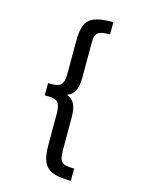

<svg xmlns="http://www.w3.org/2000/svg" viewBox="-133 -863 786 1059"><g transform="rotate(15 260.0 -334.0)"><path d="M208 -219Q208 -265 193.5 -282Q179 -299 143 -299H118V-369H143Q179 -369 193.5 -385.5Q208 -402 208 -449V-630Q208 -677 215.5 -707.5Q223 -738 242.5 -755.5Q262 -773 295 -780Q328 -787 379 -787V-717Q353 -717 336.5 -714Q320 -711 310 -703Q300 -695 296.5 -681Q293 -667 293 -644V-449Q293 -398 279 -371Q265 -344 235 -334Q266 -323 279.5 -296.5Q293 -270 293 -219V-40Q293 -12 296 5.5Q299 23 308 32.5Q317 42 334 45.5Q351 49 379 49V119Q329 119 296 111.5Q263 104 243.5 85.5Q224 67 216 36Q208 5 208 -43Z"/></g></svg>

Font: Ropa Sans
Style: Regular
Weight: 400
Designer: Botio Nikoltchev
Foundry: Botjo Nikoltchev
Version: Version 1.002